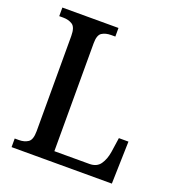

<svg xmlns="http://www.w3.org/2000/svg" viewBox="-130 -818 846 923"><g transform="rotate(20 293.0 -357.0)"><path d="M32 0V-44H54Q81 -44 100 -56.5Q119 -69 119 -113V-600Q119 -645 99.5 -657.5Q80 -670 52 -670H32V-714H319V-670H298Q269 -670 250.5 -658Q232 -646 232 -604V-52H411Q449 -52 467 -78Q485 -104 491 -142L502 -217H551L545 0Z"/></g></svg>

Font: Noto Serif Tamil SemiCondensed Medium
Style: Italic
Weight: 500
Width: 4
Italic angle: -12°
Designer: Indian Type Foundry, Tom Grace, and the Monotype Design Team
Foundry: Monotype Imaging Inc.
Version: Version 2.003; ttfautohint (v1.8.4.7-5d5b)